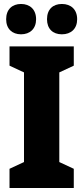

<svg xmlns="http://www.w3.org/2000/svg" viewBox="-20 -948 420 968"><path d="M11 -851C11 -802 42 -775 86 -775C131 -775 162 -803 162 -851C162 -900 131 -928 86 -928C42 -928 11 -901 11 -851ZM217 -851C217 -803 246 -775 292 -775C338 -775 369 -803 369 -851C369 -900 338 -928 292 -928C247 -928 217 -901 217 -851ZM352 0V-97L279 -131V-583L352 -617V-714H28V-617L101 -583V-131L28 -97V0Z"/></svg>

Font: Noto Sans Sinhala Condensed Black
Style: Regular
Weight: 900
Width: 3
Designer: Jelle Bosma - Monotype Design Team
Foundry: Monotype Imaging Inc.
Version: Version 2.006